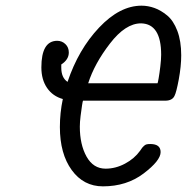

<svg xmlns="http://www.w3.org/2000/svg" viewBox="-20 -642 655 673"><path d="M125 -405.8Q125 -498.5 180.2 -499Q197.3 -499 209.2 -487.5Q221.2 -476.1 221.2 -458Q221.2 -433.1 194.8 -416V-404.8Q194.8 -369.6 216.8 -355Q254.9 -468.8 327.4 -545.4Q399.9 -622.1 476.1 -622.1Q499 -622.1 521.5 -614Q543.9 -606 565.9 -587.9Q587.9 -569.8 601.6 -533.9Q615.2 -498 615.2 -448.2Q615.2 -410.2 606.7 -364Q598.1 -317.9 591.8 -306.2Q584 -289.1 559.1 -289.1H271Q270 -288.1 267.6 -272.9Q265.1 -257.8 262.5 -235.8Q259.8 -213.9 259.8 -198.2Q259.8 -135.3 283.4 -93Q307.1 -50.8 350.1 -50.8Q385.3 -50.8 418.2 -68.4Q451.2 -85.9 471.2 -113.8Q477.1 -122.6 478.5 -124.3Q480 -126 484.4 -130.4Q488.8 -134.8 493.9 -136Q499 -137.2 506.8 -137.2Q543 -137.2 543 -108.9Q543 -79.1 483.4 -33.9Q423.8 11.2 340.8 11.2Q272.9 11.2 231.4 -45.9Q189.9 -103 189.9 -196.8Q189.9 -246.6 200.2 -294.9Q165 -304.7 145 -333.7Q125 -362.8 125 -405.8ZM289.1 -350.1H532.2Q533.2 -351.1 536.1 -367.9Q539.1 -384.8 542 -409.4Q544.9 -434.1 544.9 -450.2Q544.9 -558.1 475.1 -560.1H474.1Q419.9 -560.1 365.5 -489.5Q311 -418.9 289.1 -350.1Z"/></svg>

Font: CMU Typewriter Text
Style: Italic
Weight: 500
Italic angle: -14.04°
Version: Version 0.7.0